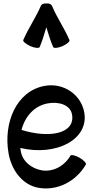

<svg xmlns="http://www.w3.org/2000/svg" viewBox="-20 -1049 543 1098"><path d="M207 -780C222 -816 234 -855 245 -893C257 -855 268 -816 284 -780C288 -772 311 -774 337 -785C363 -797 381 -812 377 -820C349 -887 306 -947 278 -1014C273 -1026 260 -1031 246 -1029C231 -1031 218 -1026 213 -1014C184 -947 142 -887 113 -820C110 -812 128 -797 154 -785C179 -774 203 -772 207 -780ZM471 -108C475 -116 459 -133 435 -147C410 -161 387 -166 383 -159C349 -100 284 -64 218 -75C159 -86 109 -126 99 -184C98 -190 97 -197 96 -203C301 -154 489 -251 462 -406C443 -510 342 -577 236 -558C74 -529 -2 -347 29 -172C46 -76 107 8 200 25C309 44 415 -12 471 -108ZM254 -458C316 -469 382 -450 392 -394C411 -283 260 -257 103 -306C123 -383 176 -444 254 -458Z"/></svg>

Font: Nupuram Condensed Medium
Style: Regular
Weight: 500
Width: 3
Designer: Santhosh Thottingal (santhosh.thottingal@gmail.com)
Foundry: SMC
Version: Version 1.000